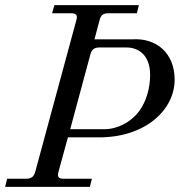

<svg xmlns="http://www.w3.org/2000/svg" viewBox="-30 -732 728 752"><path d="M-10 0H322L330 -32H218C198 -32 194 -41 199 -59L236 -194H358C540 -194 654 -302 654 -420C654 -523 584 -584 488 -578H340L360 -653C365 -672 373 -680 394 -680H506L514 -712H183L174 -680H250C268 -680 275 -672 269 -653L108 -59C103 -41 93 -32 74 -32H-2ZM245 -226 324 -519C329 -538 340 -546 358 -546H466C513 -546 558 -516 558 -438C558 -390 544 -336 516 -298C483 -253 430 -226 379 -226Z"/></svg>

Font: Old Standard
Style: Italic
Weight: 400
Italic angle: -15.2°
Designer: Alexey Kryukov <alexios@thessalonica.org.ru>
Version: Version 2.0